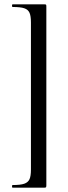

<svg xmlns="http://www.w3.org/2000/svg" viewBox="-20 -745 314 882"><path d="M183.1 117.2H38.1Q35.2 117.2 35.2 111.1Q35.2 105 38.1 105Q74.2 105 91.6 98.9Q108.9 92.8 115.5 78.4Q122.1 64 122.1 34.2V-642.1Q122.1 -671.9 115.5 -686.5Q108.9 -701.2 91.6 -707Q74.2 -712.9 38.1 -712.9Q35.2 -712.9 35.2 -719Q35.2 -725.1 38.1 -725.1H183.1Q189.9 -725.1 191.4 -723.6Q192.9 -722.2 192.9 -714.8V106Q192.9 112.8 191.4 115Q189.9 117.2 183.1 117.2Z"/></svg>

Font: Cormorant-Medium
Style: Regular
Weight: 500
Designer: Christian Thalmann (Catharsis Fonts)
Version: Version 3.000